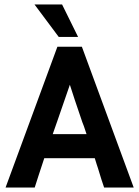

<svg xmlns="http://www.w3.org/2000/svg" viewBox="-20 -843 626 863"><path d="M238 -633H348L581 0H448Q437 -31 420 -88L415 -103Q409 -122 406 -132H179Q171 -106 153 -53Q142 -18 136 0H5ZM294 -462Q277 -412 238 -300L217 -240H369L357 -276L350 -294Q311 -408 294 -462ZM244 -677 135 -823H259L331 -677Z"/></svg>

Font: Tajawal
Style: Bold
Weight: 700
Designer: Boutros Fonts
Foundry: Created by Boutros International 2017
Version: Version 1.700